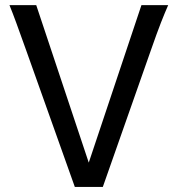

<svg xmlns="http://www.w3.org/2000/svg" viewBox="-20 -733 707 753"><path d="M534.7 -712.9H639.6Q626.5 -683.1 611.3 -644.5Q596.2 -606 571.3 -534.7L383.3 0H273.4L83 -534.7Q57.6 -605.5 43.5 -644.3Q29.3 -683.1 17.1 -712.9H122.1L328.1 -95.2Z"/></svg>

Font: Kanchenjunga
Style: Regular
Weight: 400
Designer: Becca Hirsbrunner Spalinger
Foundry: SIL International
Version: Version 2.001